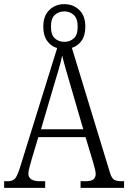

<svg xmlns="http://www.w3.org/2000/svg" viewBox="-20 -907 619 927"><path d="M0 0V-32H17Q42 -32 53.5 -46Q65 -60 79 -106L256 -675Q227 -683 208 -709Q189 -735 189 -778Q189 -831 218.5 -859Q248 -887 290 -887Q333 -887 362.5 -859Q392 -831 392 -778Q392 -736 374 -710.5Q356 -685 327 -676L510 -76Q518 -48 530 -40Q542 -32 566 -32H579V0H369V-32H392Q420 -32 431 -41Q442 -50 442 -68Q442 -77 437.5 -94.5Q433 -112 428 -129L393 -245H165L133 -138Q129 -123 123 -102Q117 -81 117 -69Q117 -32 173 -32H198V0ZM291 -705Q317 -705 336 -721.5Q355 -738 355 -778Q355 -818 336 -835Q317 -852 291 -852Q263 -852 244.5 -835Q226 -818 226 -778Q226 -739 244.5 -722Q263 -705 291 -705ZM178 -283H382L324 -482Q310 -530 298.5 -570Q287 -610 280 -639Q275 -611 263.5 -572.5Q252 -534 240 -494Z"/></svg>

Font: Noto Serif Tamil Condensed Light
Style: Regular
Weight: 300
Width: 3
Designer: Indian Type Foundry, Tom Grace, and the Monotype Design Team
Foundry: Monotype Imaging Inc.
Version: Version 2.004; ttfautohint (v1.8.4.7-5d5b)